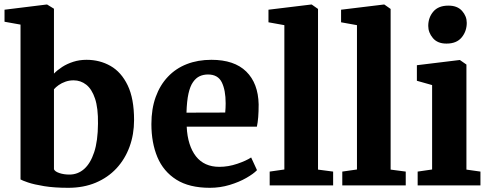

<svg xmlns="http://www.w3.org/2000/svg" viewBox="-20 -840 2220 870"><path d="M0.5 -741.5V-796L191 -819.5H193.5L224.5 -800.5V-506.5Q240 -522.5 262 -536.8Q284 -551 312 -560Q340 -569 372 -569Q432 -569 480.8 -541.2Q529.5 -513.5 558.5 -453.5Q587.5 -393.5 587.5 -296Q587.5 -231 567 -175Q546.5 -119 507.8 -77.2Q469 -35.5 413.8 -12.2Q358.5 11 289.5 11Q226 11 180 3.5Q134 -4 107 -13.2Q80 -22.5 73 -27V-728.5ZM313.5 -476Q294 -476 276.8 -470Q259.5 -464 246 -454.5Q232.5 -445 224.5 -435.5V-73Q229 -62.5 249.2 -55.8Q269.5 -49 294.5 -49Q332.5 -49 361.2 -74.2Q390 -99.5 406.8 -150.5Q423.5 -201.5 424 -279.5Q425 -350.5 410.5 -393.5Q396 -436.5 370.8 -456.2Q345.5 -476 313.5 -476Z M931 11Q837.5 11 779 -26Q720.5 -63 693.2 -128Q666 -193 666 -277.5Q666 -346.5 685.5 -400.5Q705 -454.5 740.8 -492.2Q776.5 -530 826.5 -549.5Q876.5 -569 938 -569Q1041.5 -569 1095.8 -515.8Q1150 -462.5 1152 -367Q1152 -334 1150 -309.2Q1148 -284.5 1144 -266H826Q828 -222.5 838.8 -188.8Q849.5 -155 868 -131.5Q886.5 -108 913 -96Q939.5 -84 974 -84Q1014.5 -84 1055 -97.8Q1095.5 -111.5 1118 -126.5L1144.5 -69Q1129 -52.5 1096.2 -33.8Q1063.5 -15 1020.5 -2Q977.5 11 931 11ZM825 -329.5 1000.5 -330Q1001.5 -340 1002 -350.8Q1002.5 -361.5 1002.5 -372Q1002.5 -431.5 985 -467Q967.5 -502.5 922.5 -502.5Q902 -502.5 885 -494.8Q868 -487 854.8 -468.2Q841.5 -449.5 834 -415.8Q826.5 -382 825 -329.5Z M1268.5 -72V-726L1196.5 -739V-796L1390 -819.5H1392.5L1421 -799.5V-71.5L1489.5 -62.5V0H1202V-62.5Z M1597.5 -72V-726L1525.5 -739V-796L1719 -819.5H1721.5L1750 -799.5V-71.5L1818.5 -62.5V0H1531V-62.5Z M1872.5 0V-62.5L1938 -72V-454.5L1869 -474V-544.5L2062 -568H2064L2093.5 -547.5V-71.5L2157 -62.5V0ZM2002.5 -642.5Q1962.5 -642.5 1941.5 -667.5Q1920.5 -692.5 1920.5 -722.5Q1920.5 -760.5 1943.5 -787.5Q1966.5 -814.5 2011.5 -814.5H2012.5Q2052.5 -814.5 2073.8 -790.5Q2095 -766.5 2095 -736.5Q2095 -698.5 2072 -670.5Q2049 -642.5 2003.5 -642.5Z"/></svg>

Font: Merriweather 20pt ExtraBold
Style: Regular
Weight: 800
Version: Version 2.100